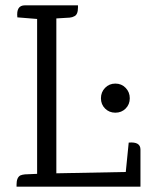

<svg xmlns="http://www.w3.org/2000/svg" viewBox="-20 -699 567 719"><path d="M506 -139V0H42V-8Q42 -34 56 -42Q63 -45 73 -46L119 -48V-628L45 -634Q40 -679 73 -679H272V-671Q272 -644 258 -638Q251 -634 241 -633L191 -630V-50L451 -55L462 -165Q506 -169 506 -139ZM450.5 -292.5Q435 -277 412 -277Q389 -277 373.5 -292.5Q358 -308 358 -331Q358 -354 373.5 -370Q389 -386 412 -386Q435 -386 450.5 -370Q466 -354 466 -331Q466 -308 450.5 -292.5Z"/></svg>

Font: Karma
Style: Regular
Weight: 400
Designer: Joana Correia
Foundry: Indian Type Foundry
Version: Version 1.202;PS 1.0;hotconv 1.0.78;makeotf.lib2.5.61930; tt